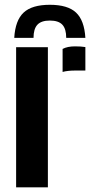

<svg xmlns="http://www.w3.org/2000/svg" viewBox="-20 -802 404 822"><path d="M193.5 -781.5Q270 -781.5 305.5 -748.2Q341 -715 345.5 -640H263.5Q263.5 -678.5 247 -696.2Q230.5 -714 193.5 -714Q156.5 -714 140 -696Q123.5 -678 123.5 -640H41Q45.5 -715 81.2 -748.2Q117 -781.5 193.5 -781.5ZM49 0V-600H185V0ZM248 -494V-592.5Q268.5 -603.5 301 -603.5Q313 -603.5 325.2 -602.8Q337.5 -602 345.5 -600.5V-500H302.5Q269.5 -500 248 -494Z"/></svg>

Font: Big Shoulders Stencil Text Thin ExtraBold
Style: Regular
Weight: 800
Version: Version 2.001